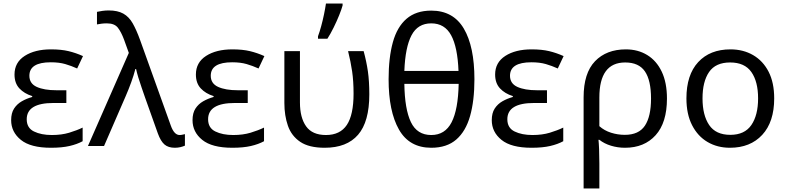

<svg xmlns="http://www.w3.org/2000/svg" viewBox="-20 -825 4449 1085"><path d="M355 -315V-243H282Q131 -243 131 -151Q131 -102 172 -82Q213 -62 273 -62Q328 -62 371 -75Q414 -88 447 -104V-27Q416 -10 373 0Q330 10 268 10Q153 10 98 -34.5Q43 -79 43 -146Q43 -186 59.5 -211.5Q76 -237 103 -252.5Q130 -268 162 -277V-282Q117 -296 89.5 -325.5Q62 -355 62 -404Q62 -472 119.5 -509Q177 -546 268 -546Q326 -546 367.5 -536Q409 -526 449 -508L416 -438Q383 -453 348.5 -463Q314 -473 267 -473Q146 -473 146 -397Q146 -353 187.5 -334Q229 -315 299 -315Z M477 0 708 -526 681 -601Q665 -644 646 -668.5Q627 -693 584 -693Q566 -693 552.5 -691Q539 -689 528 -687V-758Q541 -761 558.5 -763.5Q576 -766 594 -766Q645 -766 677 -748Q709 -730 730 -693Q751 -656 772 -598L945 -116Q964 -62 995 -62Q1003 -62 1011.5 -64Q1020 -66 1025 -67V-2Q1014 3 999.5 6.5Q985 10 968 10Q931 10 909.5 -8.5Q888 -27 872 -71L799 -276Q791 -300 780.5 -329.5Q770 -359 761.5 -387.5Q753 -416 749 -435H745Q736 -400 721.5 -360Q707 -320 690 -281L568 0Z M1380 -315V-243H1307Q1156 -243 1156 -151Q1156 -102 1197 -82Q1238 -62 1298 -62Q1353 -62 1396 -75Q1439 -88 1472 -104V-27Q1441 -10 1398 0Q1355 10 1293 10Q1178 10 1123 -34.5Q1068 -79 1068 -146Q1068 -186 1084.5 -211.5Q1101 -237 1128 -252.5Q1155 -268 1187 -277V-282Q1142 -296 1114.5 -325.5Q1087 -355 1087 -404Q1087 -472 1144.5 -509Q1202 -546 1293 -546Q1351 -546 1392.5 -536Q1434 -526 1474 -508L1441 -438Q1408 -453 1373.5 -463Q1339 -473 1292 -473Q1171 -473 1171 -397Q1171 -353 1212.5 -334Q1254 -315 1324 -315Z M1815 10Q1726 10 1676.5 -23.5Q1627 -57 1607 -114.5Q1587 -172 1587 -243V-536H1675V-246Q1675 -160 1710 -111Q1745 -62 1822 -62Q1902 -62 1940 -119Q1978 -176 1978 -296Q1978 -366 1970 -421Q1962 -476 1947 -536H2035Q2051 -477 2059 -421.5Q2067 -366 2067 -292Q2067 -137 2003.5 -63.5Q1940 10 1815 10ZM1777 -606V-620Q1786 -644 1795 -677Q1804 -710 1811 -744Q1818 -778 1822 -805H1916V-794Q1910 -772 1896.5 -738.5Q1883 -705 1865.5 -669.5Q1848 -634 1830 -606Z M2661 -377Q2661 -256 2636.5 -169.5Q2612 -83 2558.5 -36.5Q2505 10 2417 10Q2293 10 2234.5 -93Q2176 -196 2176 -377Q2176 -499 2200 -586Q2224 -673 2277.5 -719Q2331 -765 2417 -765Q2541 -765 2601 -663.5Q2661 -562 2661 -377ZM2417 -693Q2341 -693 2305.5 -625.5Q2270 -558 2265 -424H2571Q2566 -558 2529.5 -625.5Q2493 -693 2417 -693ZM2417 -62Q2495 -62 2532 -134Q2569 -206 2572 -351H2265Q2267 -208 2302 -135Q2337 -62 2417 -62Z M3071 -315V-243H2998Q2847 -243 2847 -151Q2847 -102 2888 -82Q2929 -62 2989 -62Q3044 -62 3087 -75Q3130 -88 3163 -104V-27Q3132 -10 3089 0Q3046 10 2984 10Q2869 10 2814 -34.5Q2759 -79 2759 -146Q2759 -186 2775.5 -211.5Q2792 -237 2819 -252.5Q2846 -268 2878 -277V-282Q2833 -296 2805.5 -325.5Q2778 -355 2778 -404Q2778 -472 2835.5 -509Q2893 -546 2984 -546Q3042 -546 3083.5 -536Q3125 -526 3165 -508L3132 -438Q3099 -453 3064.5 -463Q3030 -473 2983 -473Q2862 -473 2862 -397Q2862 -353 2903.5 -334Q2945 -315 3015 -315Z M3749 -268Q3749 -132 3685 -61Q3621 10 3512 10Q3471 10 3433 -1.5Q3395 -13 3367 -35H3362Q3364 -18 3365.5 17.5Q3367 53 3367 98V240H3278V-275Q3278 -412 3342.5 -479Q3407 -546 3517 -546Q3585 -546 3637.5 -514Q3690 -482 3719.5 -420Q3749 -358 3749 -268ZM3513 -472Q3367 -472 3367 -274V-112Q3395 -87 3433 -75Q3471 -63 3511 -63Q3590 -63 3624.5 -115Q3659 -167 3659 -268Q3659 -371 3624.5 -421.5Q3590 -472 3513 -472Z M4355 -269Q4355 -136 4287.5 -63Q4220 10 4105 10Q4034 10 3978.5 -22.5Q3923 -55 3891 -117.5Q3859 -180 3859 -269Q3859 -402 3925.5 -474Q3992 -546 4108 -546Q4180 -546 4236 -513.5Q4292 -481 4323.5 -419.5Q4355 -358 4355 -269ZM3950 -269Q3950 -174 3987.5 -118.5Q4025 -63 4107 -63Q4188 -63 4226 -118.5Q4264 -174 4264 -269Q4264 -364 4226 -418Q4188 -472 4106 -472Q4024 -472 3987 -418Q3950 -364 3950 -269Z"/></svg>

Font: Apis
Style: Regular
Weight: 400
Designer: Monotype Design Team
Foundry: Monotype Imaging Inc.
Version: Version 2.000; build 0001